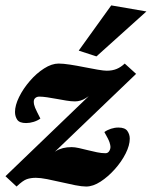

<svg xmlns="http://www.w3.org/2000/svg" viewBox="-29 -681 561 709"><path d="M144.5 -92.8 140.6 -96.7Q154.3 -108.4 177.2 -123Q200.2 -137.7 235.4 -137.7Q247.1 -137.7 262.2 -134.3Q277.3 -130.9 294.9 -126.5Q312.5 -122.1 329.1 -118.7Q345.7 -115.2 360.4 -115.2Q369.1 -115.2 374 -122.6Q378.9 -129.9 378.9 -138.7Q378.9 -144.5 375.5 -155.3Q372.1 -166 356.4 -193.4Q367.2 -201.2 380.9 -205.6Q394.5 -210 408.2 -210Q432.6 -210 441.4 -197.3Q450.2 -184.6 450.2 -168.9Q450.2 -144.5 435.1 -114.3Q419.9 -84 395 -56.2Q370.1 -28.3 342.3 -10.3Q314.5 7.8 289.1 7.8Q273.4 7.8 248.5 2.9Q223.6 -2 196.8 -8.3Q169.9 -14.6 145 -19.5Q120.1 -24.4 103.5 -24.4Q85 -24.4 70.3 -19.5Q55.7 -14.6 32.2 7.8L-8.8 -30.3L320.3 -346.7L321.3 -342.8Q307.6 -331.1 288.1 -318.8Q268.6 -306.6 248 -306.6Q233.4 -306.6 215.8 -309.6Q198.2 -312.5 179.7 -315.9Q161.1 -319.3 144.5 -321.8Q127.9 -324.2 116.2 -324.2Q107.4 -324.2 101.6 -319.3Q95.7 -314.5 95.7 -305.7Q95.7 -294.9 100.6 -283.2Q105.5 -271.5 120.1 -243.2Q109.4 -235.4 95.2 -231Q81.1 -226.6 67.4 -226.6Q43 -226.6 34.7 -238.8Q26.4 -251 26.4 -267.6Q26.4 -292 41.5 -322.8Q56.6 -353.5 81.1 -381.8Q105.5 -410.2 133.8 -428.2Q162.1 -446.3 187.5 -446.3Q204.1 -446.3 229.5 -442.4Q254.9 -438.5 281.7 -433.1Q308.6 -427.7 331.5 -423.8Q354.5 -419.9 365.2 -419.9Q385.7 -419.9 401.4 -426.3Q417 -432.6 431.6 -446.3L473.6 -408.2ZM327.1 -472.7 261.7 -494.1 381.8 -661.1 511.7 -638.7Z"/></svg>

Font: Crimson Pro ExtraBold
Style: Italic
Weight: 800
Italic angle: -12°
Designer: Jacques Le Bailly
Foundry: Baron von Fonthausen
Version: Version 1.003